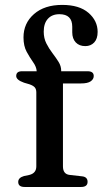

<svg xmlns="http://www.w3.org/2000/svg" viewBox="-20 -744 411 764"><path d="M230.5 -82Q230.5 -51 257 -48L305.5 -42.5Q328.5 -40.5 328.5 -20.5Q328.5 0 302.5 0H78Q52.5 0 52.5 -20Q52.5 -37 75.5 -43.5L97 -48Q124.5 -55 124.5 -82V-376.5Q124.5 -388.5 118.8 -395.8Q113 -403 97.5 -408.5L75.5 -415Q44.5 -426 44.5 -441.5Q44.5 -460.5 67.5 -460.5H126Q125 -478 112 -496.2Q99 -514.5 86.2 -537.8Q73.5 -561 73.5 -595Q73.5 -651.5 115.2 -688Q157 -724.5 227.5 -724.5Q295.5 -724.5 332 -693Q368.5 -661.5 368.5 -617Q368.5 -589.5 354.8 -575Q341 -560.5 319.5 -560.5Q295.5 -560.5 281.5 -575.2Q267.5 -590 267.5 -615.5V-637.5Q267.5 -687.5 216.5 -687.5Q187 -687.5 170.5 -669.2Q154 -651 154 -618Q154 -592 164.5 -571.2Q175 -550.5 188.8 -532.5Q202.5 -514.5 213 -497.8Q223.5 -481 223.5 -462.5V-460.5H328.5Q353 -460.5 353 -441.5Q353 -429 341 -420.5Q329 -412 302.5 -412H230.5Z"/></svg>

Font: Fraunces 9pt S050
Style: Regular
Weight: 400
Version: Version 1.000; ttfautohint (v1.8.3)